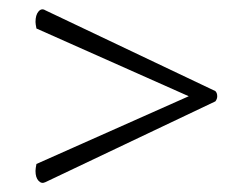

<svg xmlns="http://www.w3.org/2000/svg" viewBox="-20 -557 524 411"><path d="M77 -167Q69 -163 62.5 -170Q56 -177 56 -191Q56 -196 58 -206L384 -351L58 -496Q56 -506 56 -510Q56 -525 62.5 -532.5Q69 -540 77 -535L441 -362Q445 -358 445 -351Q445 -345 441 -340Z"/></svg>

Font: Arima Madurai Light
Style: Regular
Weight: 300
Designer: Joana Correia and Natanael Gama
Foundry: NDISCOVER
Version: Version 1.020